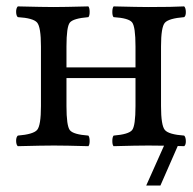

<svg xmlns="http://www.w3.org/2000/svg" viewBox="-20 -451 598 595"><path d="M479 -307.1V-122.1Q479 -62 491 -48.1Q502.9 -34.2 550.8 -30.8Q555.7 -25.9 555.9 -13.9Q556.2 -2 550.8 2Q547.4 2 540.8 1.7Q534.2 1.5 530.8 1.5L477.1 124H433.1L488.3 0.5Q459 0 439.9 0Q403.8 0 332 2Q328.1 -2 328.1 -13.9Q328.1 -25.9 332 -30.8Q378.9 -34.7 389.4 -47.9Q399.9 -61 399.9 -122.1V-209H186V-122.1Q186 -61 196.5 -47.6Q207 -34.2 253.9 -30.8Q257.8 -25.9 257.8 -13.9Q257.8 -2 253.9 2Q182.1 0 147 0Q114.7 0 35.2 2Q30.3 -2 30 -13.9Q29.8 -25.9 35.2 -30.8Q83 -34.7 95 -48.3Q106.9 -62 106.9 -122.1V-307.1Q106.9 -367.2 95 -381.1Q83 -395 35.2 -397.9Q30.3 -401.9 30 -413.8Q29.8 -425.8 35.2 -431.2Q115.2 -429.2 146 -429.2Q178.2 -429.2 253.9 -431.2Q257.8 -426.3 257.8 -414.1Q257.8 -401.9 253.9 -397.9Q207 -394 196.5 -381.1Q186 -368.2 186 -307.1V-242.2H399.9V-307.1Q399.9 -368.2 389.4 -381.6Q378.9 -395 332 -397.9Q328.1 -401.9 328.1 -413.8Q328.1 -425.8 332 -431.2Q410.2 -429.2 439 -429.2Q516.1 -429.2 550.8 -431.2Q555.7 -426.3 555.9 -414.1Q556.2 -401.9 550.8 -397.9Q502.9 -394 491 -380.6Q479 -367.2 479 -307.1Z"/></svg>

Font: Linux Libertine
Style: Regular
Weight: 400
Designer: Philipp H. Poll
Foundry: Philipp H. Poll
Version: Version 5.3.0 ; ttfautohint (v0.9)